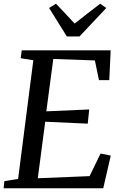

<svg xmlns="http://www.w3.org/2000/svg" viewBox="-20 -1014 656 1034"><path d="M-0.5 0 3.5 -38.5 77.5 -50.5 159.5 -689.5 91.5 -700.5 97 -743H576L568.5 -582.5H513L491 -688.5L267 -696.5L229.5 -414.5L460.5 -424.5L452.5 -348L223.5 -358.5L183.5 -54L462.5 -65.5L521.5 -187L576.5 -176L536 0ZM340 -817.5 244.5 -971 281.5 -994Q307 -967.5 332 -940.8Q357 -914 382 -887Q416 -914 450.5 -940.8Q485 -967.5 519.5 -994L552.5 -971L408 -817.5Z"/></svg>

Font: Merriweather 24pt
Style: Italic
Weight: 400
Italic angle: -7.8°
Designer: Eben Sorkin
Foundry: Eben Sorkin
Version: Version 2.101